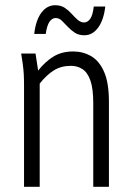

<svg xmlns="http://www.w3.org/2000/svg" viewBox="-20 -715 506 735"><path d="M61 -510H116L126 -445Q154 -480 185.5 -499Q217 -518 260 -518Q298 -518 329 -500Q360 -482 378.5 -440Q397 -398 397 -325V0H337V-320Q337 -376 326 -407Q315 -438 295.5 -450.5Q276 -463 252 -463Q214 -463 186 -445.5Q158 -428 132 -395V0H72V-388Q72 -413 71 -431Q70 -449 67 -471ZM111 -585Q117 -638 138.5 -666.5Q160 -695 191 -695Q213 -695 228 -685Q243 -675 254.5 -662Q266 -649 277.5 -639Q289 -629 302 -629Q315 -629 325 -642.5Q335 -656 339 -690H383Q377 -638 355.5 -609Q334 -580 303 -580Q281 -580 266 -590Q251 -600 239 -613Q227 -626 216.5 -636Q206 -646 193 -646Q180 -646 170 -632.5Q160 -619 155 -585Z"/></svg>

Font: Radio Canada Condensed Light
Style: Regular
Weight: 300
Width: 3
Designer: Charles Daoud, Etienne Aubert Bonn, Alexandre Saumier Demers, Jacques Le Bailly
Foundry: Radio-Canada
Version: Version 2.104; ttfautohint (v1.8.4.7-5d5b);gftools[0.9.28.de